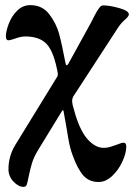

<svg xmlns="http://www.w3.org/2000/svg" viewBox="-20 -443 522 748"><path d="M13 216Q13 165 40 121L204 -146Q206 -154 205 -158Q191 -238 163.5 -269.5Q136 -301 78 -301Q60 -301 34 -291Q30 -290 23 -288Q16 -286 13 -286Q3 -286 3 -301Q3 -322 14.5 -351.5Q26 -381 47.5 -402Q69 -423 98 -423Q145 -423 172 -387.5Q199 -352 210 -312Q221 -272 235 -198Q236 -190 239 -189Q242 -188 246 -194L334 -354Q338 -362 348 -381.5Q358 -401 366 -411.5Q374 -422 381 -422Q407 -422 444.5 -411.5Q482 -401 482 -387Q482 -381 472 -371Q453 -355 441 -337L268 -71Q261 -62 261 -48Q261 -44 263 -34L274 5Q295 72 324 102.5Q353 133 384 133Q399 133 415 127.5Q431 122 434 121Q454 113 461 113Q472 113 472 128Q472 153 457 186Q442 219 417 242.5Q392 266 364 266Q327 266 304.5 240.5Q282 215 263 162Q253 136 246.5 99Q240 62 239 54Q228 -6 227 -13H223L130 139Q112 168 104.5 193Q97 218 91 248Q87 269 84 277Q81 285 72 285Q52 285 32.5 264.5Q13 244 13 216Z"/></svg>

Font: EB Garamond ExtraBold
Style: Regular
Weight: 800
Designer: Georg Duffner and Octavio Pardo
Foundry: Georg Duffner
Version: Version 1.000